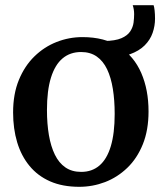

<svg xmlns="http://www.w3.org/2000/svg" viewBox="-20 -709 623 740"><path d="M30.5 -275.5Q30.5 -347 52.8 -401Q75 -455 112.8 -491.8Q150.5 -528.5 198.2 -547.2Q246 -566 297.5 -566Q383.5 -566 440 -529Q496.5 -492 524.5 -427.5Q552.5 -363 552.5 -279.5Q552.5 -207.5 530.5 -153Q508.5 -98.5 470.5 -62Q432.5 -25.5 384.8 -7.2Q337 11 285.5 11Q221 11 173.2 -10Q125.5 -31 93.8 -69.5Q62 -108 46.2 -160.5Q30.5 -213 30.5 -275.5ZM293 -46.5Q334.5 -46.5 363.2 -71Q392 -95.5 407 -145.2Q422 -195 422 -270Q422 -322.5 415 -366.2Q408 -410 392.8 -442Q377.5 -474 352.8 -491.2Q328 -508.5 292.5 -508.5Q250.5 -508.5 221.2 -484Q192 -459.5 176.5 -410Q161 -360.5 161 -285Q161 -232 168.5 -188.2Q176 -144.5 191.5 -112.8Q207 -81 232 -63.8Q257 -46.5 293 -46.5ZM392.5 -487 381.5 -551Q424.5 -551.5 448 -561.8Q471.5 -572 482 -588.2Q492.5 -604.5 494.8 -622Q497 -639.5 497 -654.5Q497 -664 495.5 -673Q494 -682 491.5 -689H572Q574.5 -682 576 -668Q577.5 -654 577.5 -637Q577.5 -609 568.2 -582.2Q559 -555.5 537.5 -534Q516 -512.5 480.5 -499.8Q445 -487 392.5 -487Z"/></svg>

Font: Merriweather 28pt SemiBold
Style: Regular
Weight: 600
Version: Version 2.100